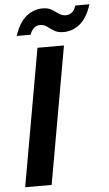

<svg xmlns="http://www.w3.org/2000/svg" viewBox="-60 -936 554 975"><g transform="rotate(-5 217.0 -448.5)"><path d="M28 0 152 -700H287L163 0ZM52 -769Q74 -836 111.5 -866.5Q149 -897 195 -897Q224 -897 242 -885.5Q260 -874 275.5 -863Q291 -852 311 -852Q328 -852 341.5 -863Q355 -874 362 -897H434Q413 -830 375.5 -799Q338 -768 291 -768Q262 -768 243.5 -779.5Q225 -791 210 -802.5Q195 -814 174 -814Q158 -814 144.5 -803Q131 -792 123 -769Z"/></g></svg>

Font: DM Sans 9pt
Style: Bold Italic
Weight: 700
Italic angle: -10°
Version: Version 4.004;gftools[0.9.30]